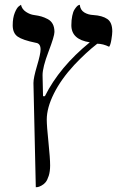

<svg xmlns="http://www.w3.org/2000/svg" viewBox="-20 -582 522 804"><path d="M175.8 -81.1Q175.8 -54.7 182.9 13.2Q189.9 81.1 189.9 110.8Q189.9 135.7 184.1 154.1Q178.2 172.4 170.9 181.2Q163.6 189.9 153.8 195.1Q144 200.2 138.9 201.2Q133.8 202.1 129.9 202.1L120.1 -232.9V-234.9Q120.1 -256.3 135 -306.2Q149.9 -356 149.9 -375Q149.9 -400.4 129.9 -402.8Q74.7 -414.1 54 -428.7Q33.2 -443.4 33.2 -476.1Q33.2 -507.3 42 -528.8Q50.8 -550.3 59.6 -556.2L67.9 -562Q71.8 -543.5 88.9 -532.2Q106 -521 123 -519Q141.1 -516.6 153.6 -512.9Q166 -509.3 179.9 -502Q193.8 -494.6 200.9 -481.2Q208 -467.8 208 -448.2Q208 -430.7 183.1 -365.5Q158.2 -300.3 158.2 -267.1L160.2 -179.2H168Q229 -301.3 356 -404.8Q278.8 -416.5 278.8 -476.1Q278.8 -498.5 282.5 -515.6Q286.1 -532.7 291.3 -541Q296.4 -549.3 301.5 -554.7Q306.6 -560.1 310.5 -561L314 -562Q316.4 -540 332.8 -530Q349.1 -520 371.1 -519Q408.7 -516.6 429.4 -502.4Q450.2 -488.3 450.2 -450.2Q450.2 -439 446.5 -416.3Q442.9 -393.6 437 -386.2Q411.1 -398.9 387.2 -398.9Q340.3 -362.3 291 -310.1Q235.8 -250.5 205.8 -190.4Q175.8 -130.4 175.8 -81.1Z"/></svg>

Font: Linux Biolinum
Style: Regular
Weight: 400
Designer: Philipp H. Poll
Foundry: Philipp H. Poll
Version: Version 0.6.4